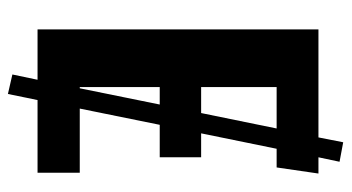

<svg xmlns="http://www.w3.org/2000/svg" viewBox="-216 -576 866 473"><g transform="rotate(90 216.5 -340.0)"><path d="M288 -301 248 -104H406V0H227L212 73L164 62L177 0H53V-692H319L331 -753L379 -744L368 -692H408L393 -589H347L309 -403H368V-301ZM195 -589V-403H259L297 -589ZM195 -104H198L238 -301H195Z"/></g></svg>

Font: Fira Sans Extra Condensed SemiBold
Style: Regular
Weight: 600
Width: 1
Designer: Carrois Corporate & Edenspiekermann AG
Foundry: Carrois Corporate GbR & Edenspiekermann AG
Version: Version 4.203